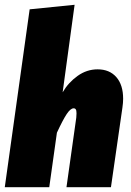

<svg xmlns="http://www.w3.org/2000/svg" viewBox="-24 -783 549 803"><path d="M491 -370Q491 -353 488 -333L440 0H254L295 -291Q296 -298 296 -309Q296 -321 293 -325.5Q290 -330 284 -330Q271 -330 255 -306Q239 -282 214 -228L182 0H-4L100 -744L288 -763L238 -397Q262 -438 300.5 -465.5Q339 -493 384 -493Q434 -493 462.5 -460.5Q491 -428 491 -370Z"/></svg>

Font: Fira Sans Condensed Black
Style: Italic
Weight: 900
Width: 3
Italic angle: -8°
Designer: Carrois Corporate & Edenspiekermann AG
Foundry: Carrois Corporate GbR & Edenspiekermann AG
Version: Version 4.203